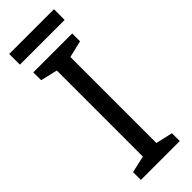

<svg xmlns="http://www.w3.org/2000/svg" viewBox="-281 -878 901 901"><g transform="rotate(-45 169.5 -427.5)"><path d="M298 0H40V-52L124 -71V-642L40 -662V-714H298V-662L214 -642V-71L298 -52ZM318 -855V-784H21V-855Z"/></g></svg>

Font: Noto Sans Gunjala Gondi
Style: Regular
Weight: 400
Designer: Ek Type
Foundry: Ek Type
Version: Version 1.004